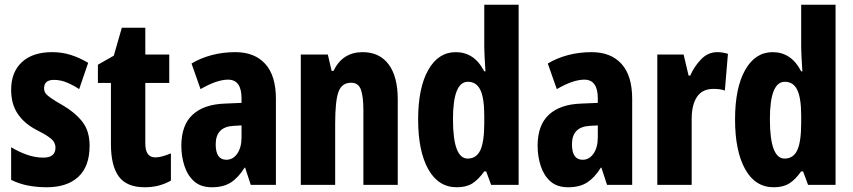

<svg xmlns="http://www.w3.org/2000/svg" viewBox="-20 -780 3598 810"><path d="M358 -165Q358 -78 310.5 -34Q263 10 177 10Q137 10 99.5 3Q62 -4 27 -21V-159Q56 -141 91.5 -128Q127 -115 163 -115Q214 -115 214 -157Q214 -168 209 -178.5Q204 -189 186 -202Q168 -215 132 -233Q81 -260 54 -301Q27 -342 27 -401Q27 -476 72.5 -518Q118 -560 200 -560Q241 -560 278 -548.5Q315 -537 352 -515L314 -404Q290 -420 263 -431.5Q236 -443 208 -443Q166 -443 166 -408Q166 -396 171.5 -387.5Q177 -379 194 -367Q211 -355 246 -335Q296 -306 327 -267Q358 -228 358 -165Z M635 -116Q649 -116 665.5 -120.5Q682 -125 701 -133V-18Q676 -4 649 3Q622 10 590 10Q515 10 481.5 -35Q448 -80 448 -172V-430H393V-507L460 -545L494 -663H593V-550H694V-430H593V-175Q593 -116 635 -116Z M973 -560Q1054 -560 1099 -510.5Q1144 -461 1144 -363V0H1038L1014 -73H1012Q986 -31 954.5 -10.5Q923 10 874 10Q827 10 799 -15Q771 -40 758 -80.5Q745 -121 745 -165Q745 -252 792.5 -296Q840 -340 929 -343L999 -346V-365Q999 -444 942 -444Q895 -444 826 -404L788 -512Q826 -535 873 -547.5Q920 -560 973 -560ZM965 -249Q890 -245 890 -171Q890 -106 935 -106Q963 -106 981 -132Q999 -158 999 -201V-251Z M1510 -560Q1581 -560 1619.5 -508.5Q1658 -457 1658 -361V0H1513V-316Q1513 -373 1502.5 -402Q1492 -431 1461 -431Q1422 -431 1408 -392.5Q1394 -354 1394 -258V0H1249V-550H1363L1379 -481H1387Q1425 -560 1510 -560Z M1907 10Q1829 10 1786.5 -66.5Q1744 -143 1744 -276Q1744 -409 1786.5 -484.5Q1829 -560 1903 -560Q1941 -560 1971 -540.5Q2001 -521 2023 -479H2028Q2026 -513 2024.5 -538Q2023 -563 2023 -578V-760H2168V0H2052L2031 -57H2023Q1998 -22 1972.5 -6Q1947 10 1907 10ZM1953 -111Q1990 -111 2006.5 -146.5Q2023 -182 2023 -261V-292Q2023 -366 2006.5 -400.5Q1990 -435 1954 -435Q1891 -435 1891 -277Q1891 -111 1953 -111Z M2476 -560Q2557 -560 2602 -510.5Q2647 -461 2647 -363V0H2541L2517 -73H2515Q2489 -31 2457.5 -10.5Q2426 10 2377 10Q2330 10 2302 -15Q2274 -40 2261 -80.5Q2248 -121 2248 -165Q2248 -252 2295.5 -296Q2343 -340 2432 -343L2502 -346V-365Q2502 -444 2445 -444Q2398 -444 2329 -404L2291 -512Q2329 -535 2376 -547.5Q2423 -560 2476 -560ZM2468 -249Q2393 -245 2393 -171Q2393 -106 2438 -106Q2466 -106 2484 -132Q2502 -158 2502 -201V-251Z M3006 -560Q3016 -560 3026.5 -558.5Q3037 -557 3051 -553L3038 -398Q3019 -405 2990 -405Q2943 -405 2920.5 -371.5Q2898 -338 2898 -278V0H2753V-550H2864L2885 -461H2892Q2907 -497 2936.5 -528.5Q2966 -560 3006 -560Z M3244 10Q3166 10 3123.5 -66.5Q3081 -143 3081 -276Q3081 -409 3123.5 -484.5Q3166 -560 3240 -560Q3278 -560 3308 -540.5Q3338 -521 3360 -479H3365Q3363 -513 3361.5 -538Q3360 -563 3360 -578V-760H3505V0H3389L3368 -57H3360Q3335 -22 3309.5 -6Q3284 10 3244 10ZM3290 -111Q3327 -111 3343.5 -146.5Q3360 -182 3360 -261V-292Q3360 -366 3343.5 -400.5Q3327 -435 3291 -435Q3228 -435 3228 -277Q3228 -111 3290 -111Z"/></svg>

Font: Noto Sans Hebrew ExtraCondensed ExtraBold
Style: Regular
Weight: 800
Width: 2
Designer: Monotype Design Team
Foundry: Monotype Imaging Inc.
Version: Version 2.004; ttfautohint (v1.8.4.7-5d5b)